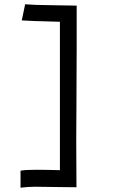

<svg xmlns="http://www.w3.org/2000/svg" viewBox="-20 -744 558 895"><path d="M97.2 -724.1Q115.2 -722.7 147.9 -721.2Q157.7 -721.2 234.9 -719.5Q312 -717.8 337.4 -717.8V-512.2Q337.4 -482.9 336.9 -402.6Q336.4 -322.3 336.4 -276.9Q335.4 -102.1 335.4 -86.4Q335.4 -42.5 335.9 21.5Q336.4 85.4 336.4 128.9Q311.5 128.9 232.9 127.7Q154.3 126.5 142.1 126.5Q112.3 126.5 75.7 130.9V51.8Q96.2 47.4 145.5 47.4H151.9Q196.8 47.4 259.3 49.3V-642.6Q113.8 -646 81.5 -648.9Z"/></svg>

Font: Fantasque Sans Mono
Style: Regular
Weight: 400
Monospace: yes
Designer: Jany Belluz
Version: Version 1.8.0 ; ttfautohint (v1.8.2)